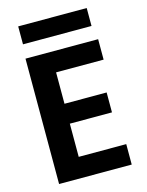

<svg xmlns="http://www.w3.org/2000/svg" viewBox="-129 -955 790 1034"><g transform="rotate(-15 266.0 -438.5)"><path d="M69 0H474V-114H209V-299H444V-410H209V-585H474V-699H69ZM76 -777H458V-877H76Z"/></g></svg>

Font: Poppins SemiBold
Style: Regular
Weight: 600
Designer: Ninad Kale (Devanagari), Jonny Pinhorn (Latin)
Foundry: Indian Type Foundry
Version: 4.004